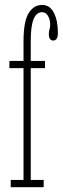

<svg xmlns="http://www.w3.org/2000/svg" viewBox="-20 -776 260 796"><path d="M24.5 0V-30H77.5V-493.5H19V-523.5H77.5V-605.5Q77.5 -686.5 98.5 -721Q119.5 -755.5 154.5 -755.5Q187 -755.5 203.5 -722.8Q220 -690 220 -640Q220 -608 201 -608Q182.5 -608 182.5 -634.5Q182.5 -646 185.2 -653.8Q188 -661.5 188 -676.5Q188 -694 179.2 -709.8Q170.5 -725.5 154.5 -725.5Q107.5 -725.5 107.5 -609V-523.5H166.5V-493.5H107.5V-30H161V0Z"/></svg>

Font: Imbue 10pt Thin
Style: Regular
Weight: 100
Designer: Tyler Finck
Foundry: Etcetera Type Company
Version: Version 1.102; ttfautohint (v1.8.3)